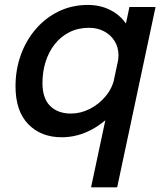

<svg xmlns="http://www.w3.org/2000/svg" viewBox="-20 -560 679 798"><path d="M236.5 10.5Q150.5 10.5 97.5 -43.8Q44.5 -98 44.5 -201.5Q44.5 -270.5 66.5 -331.5Q88.5 -392.5 128.8 -439.2Q169 -486 224.2 -512.8Q279.5 -539.5 345 -539.5Q399 -539.5 442 -516.5Q485 -493.5 510 -452Q535 -410.5 535 -355.5Q535 -342.5 532.8 -325.8Q530.5 -309 527.5 -296.5L468 -294.5Q470 -301.5 471.2 -312.2Q472.5 -323 472.5 -329.5Q472.5 -363.5 456.2 -389.5Q440 -415.5 412.2 -430Q384.5 -444.5 350.5 -444.5Q304.5 -444.5 268.5 -426.2Q232.5 -408 207.5 -376.2Q182.5 -344.5 169.5 -303Q156.5 -261.5 156.5 -215Q156.5 -151 188.5 -119.5Q220.5 -88 274.5 -88Q315 -88 353 -107.2Q391 -126.5 419 -160Q447 -193.5 456 -236.5L522 -234Q508 -165 464.8 -109.5Q421.5 -54 361.8 -21.8Q302 10.5 236.5 10.5ZM358.5 218.5 518 -531H626.5L467 218.5Z"/></svg>

Font: Epilogue Medium
Style: Italic
Weight: 500
Italic angle: -12°
Designer: Tyler Finck
Foundry: Etcetera Type Co
Version: Version 2.112